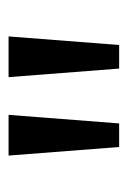

<svg xmlns="http://www.w3.org/2000/svg" viewBox="55 -809 298 448"><g transform="rotate(-90 204.0 -585.0)"><path d="M160 -714H65L85 -456H140ZM343 -714H248L268 -456H323Z"/></g></svg>

Font: Noto Sans Tifinagh Agraw Imazighen
Style: Regular
Weight: 400
Designer: JamraPatel
Foundry: JamraPatel LLC
Version: Version 2.006